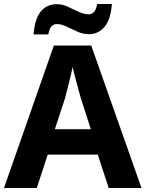

<svg xmlns="http://www.w3.org/2000/svg" viewBox="-20 -946 732 966"><path d="M527 0 472 -168H220L165 0H0L251 -717H439L692 0ZM387 -451Q383 -466 374.5 -496Q366 -526 358 -557.5Q350 -589 345 -609Q341 -586 333.5 -556.5Q326 -527 319 -498.5Q312 -470 307 -451L256 -296H437ZM149 -773Q155 -852 185.5 -888.5Q216 -925 267 -925Q294 -925 321.5 -912Q349 -899 376 -886.5Q403 -874 426 -874Q441 -874 452 -884.5Q463 -895 469 -926H543Q537 -848 506 -811Q475 -774 427 -774Q398 -774 370 -786.5Q342 -799 315.5 -812Q289 -825 265 -825Q251 -825 240 -814.5Q229 -804 223 -773Z"/></svg>

Font: Noto Sans Georgian Bold
Style: Regular
Weight: 700
Designer: Monotype Design Team, Akaki Razmadze
Foundry: Google LLC
Version: Version 2.005; ttfautohint (v1.8.4.7-5d5b)